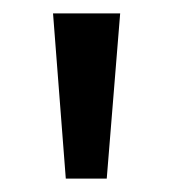

<svg xmlns="http://www.w3.org/2000/svg" viewBox="-20 -721 257 286"><path d="M139 -455H78L59 -701H159Z"/></svg>

Font: Bruno Ace
Style: Regular
Weight: 400
Version: Version 1.100; ttfautohint (v1.8.4.7-5d5b);gftools[0.9.27]